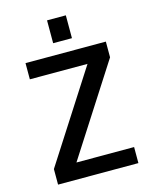

<svg xmlns="http://www.w3.org/2000/svg" viewBox="-136 -1028 895 1118"><g transform="rotate(-15 312.0 -469.0)"><path d="M257.8 -801.8V-939.5H371.1V-801.8ZM72.3 -731.4H556.6V-636.7L209 -95.7H556.6V1H72.3V-92.8L419.9 -633.8H72.3Z"/></g></svg>

Font: Gen Shin Gothic Medium
Style: Regular
Weight: 500
Designer: [Source Han Sans]
Ryoko NISHIZUKA  (kana & ideographs); Paul D. Hunt (Latin, Greek & Cyrillic); Wenlong ZHANG  (bopomofo
Version: Version 1.002.20150607